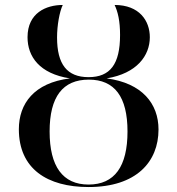

<svg xmlns="http://www.w3.org/2000/svg" viewBox="-20 -744 715 774"><path d="M337 10C530 10 619 -92 619 -222C619 -326 553 -409 410 -428C532 -448 584 -520 584 -594C584 -660 542 -724 442 -724C455 -697 464 -660 464 -603C464 -485 424 -433 337 -433C250 -433 210 -485 210 -593C210 -642 220 -697 233 -724C166 -724 91 -692 91 -594C91 -516 139 -447 262 -428C117 -410 56 -326 56 -223C56 -63 171 10 337 10ZM337 0C233 0 180 -73 180 -214C180 -354 233 -423 338 -423C442 -423 494 -354 494 -214C494 -73 442 0 337 0Z"/></svg>

Font: Noto Serif Display Medium
Style: Regular
Weight: 500
Designer: Monotype Design Team
Foundry: Monotype Imaging Inc.
Version: Version 2.009